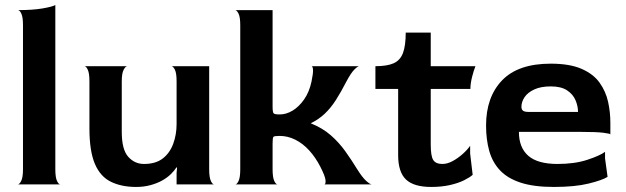

<svg xmlns="http://www.w3.org/2000/svg" viewBox="-20 -730 2476 760"><path d="M50 0Q57 0 64 -14Q71 -28 71 -60V-630Q71 -662 64.5 -676Q58 -690 51 -690Q109 -690 147.5 -696.5Q186 -703 199 -710V-60Q199 -28 205.5 -14Q212 0 219 0Z M519 10Q461 10 419 -10.5Q377 -31 355.5 -81.5Q334 -132 334 -222V-408Q334 -440 327.5 -454Q321 -468 314 -468H484Q477 -468 469.5 -454Q462 -440 462 -408V-208Q462 -138 487.5 -109.5Q513 -81 550 -81Q596 -81 624 -102.5Q652 -124 665.5 -160.5Q679 -197 679 -239V-408Q679 -440 672.5 -453.5Q666 -467 659 -468H808V-60Q808 -28 814.5 -14Q821 0 828 0H679V-46L681 -66L679 -68Q670 -54 655.5 -40Q641 -26 621 -15Q601 -4 575 3Q549 10 519 10Z M911 0Q918 0 924.5 -14Q931 -28 931 -60V-630Q931 -662 924.5 -675.5Q918 -689 911 -690H1059V-308Q1059 -286 1063 -281.5Q1067 -277 1087 -277Q1113 -277 1138 -292Q1163 -307 1183.5 -336Q1204 -365 1213 -407Q1220 -440 1219 -454Q1218 -468 1213 -468H1402Q1396 -468 1382.5 -454.5Q1369 -441 1351 -407Q1330 -366 1309.5 -334Q1289 -302 1265 -279.5Q1241 -257 1210 -242Q1257 -223 1289.5 -194.5Q1322 -166 1347 -131Q1372 -96 1394 -60Q1414 -28 1429.5 -14Q1445 0 1452 0H1264Q1270 -1 1268.5 -17Q1267 -33 1248 -70Q1229 -107 1204 -134.5Q1179 -162 1149 -177Q1119 -192 1087 -192Q1066 -192 1062.5 -188.5Q1059 -185 1059 -162V-60Q1059 -28 1065.5 -14Q1072 0 1079 0Z M1687 10Q1618 10 1587 -19.5Q1556 -49 1556 -116V-378H1466V-468Q1512 -468 1538 -479.5Q1564 -491 1575 -520Q1586 -549 1586 -601H1685V-468H1862Q1855 -451 1848.5 -425Q1842 -399 1842 -378H1685V-158Q1685 -112 1695 -96.5Q1705 -81 1731 -81Q1751 -81 1772 -92.5Q1793 -104 1811.5 -120.5Q1830 -137 1841 -153V-122L1851 -38Q1840 -28 1817 -16.5Q1794 -5 1761 2.5Q1728 10 1687 10Z M2172 10Q2093 10 2041 -7Q1989 -24 1959 -56Q1929 -88 1916.5 -133Q1904 -178 1904 -233Q1904 -346 1967.5 -412Q2031 -478 2160 -478Q2235 -478 2282 -457.5Q2329 -437 2353.5 -402.5Q2378 -368 2387 -327Q2396 -286 2396 -245V-198Q2396 -201 2368.5 -204.5Q2341 -208 2276 -208H2034Q2034 -146 2071 -113.5Q2108 -81 2187 -81Q2255 -81 2305 -97.5Q2355 -114 2375 -129V-103L2385 -30Q2365 -17 2310.5 -3.5Q2256 10 2172 10ZM2072 -287H2268Q2268 -310 2258 -333.5Q2248 -357 2224.5 -372.5Q2201 -388 2160 -388Q2121 -388 2095 -376Q2069 -364 2056.5 -345.5Q2044 -327 2044 -307Q2044 -297 2050 -292Q2056 -287 2072 -287Z"/></svg>

Font: Red Rose SemiBold
Style: Regular
Weight: 600
Designer: Jaikishan Patel
Version: Version 2.000